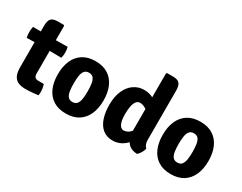

<svg xmlns="http://www.w3.org/2000/svg" viewBox="-88 -1202 2122 1681"><g transform="rotate(30 973.0 -361.0)"><path d="M80.5 -555.5Q80.5 -608 99.8 -628.8Q119 -649.5 165 -649.5H226L233 -642.5V-161Q233 -138.5 243.2 -126.2Q253.5 -114 277.5 -114H333.5Q339 -97.5 342.2 -77.8Q345.5 -58 345.5 -40Q345.5 -31.5 345 -22Q344.5 -12.5 342 -4.5Q314.5 -1 278.5 2Q242.5 5 212.5 5Q144.5 5 112.5 -28.8Q80.5 -62.5 80.5 -134ZM351.5 -500Q358.5 -473.5 358.5 -445.5Q358.5 -431.5 357 -417.2Q355.5 -403 351.5 -389L165 -392L2 -389Q-4.5 -415.5 -4.5 -445.5Q-4.5 -472.5 2 -500L169.5 -497.5Z M859 -249.5Q859 -169.5 832.5 -110Q806 -50.5 754.8 -18Q703.5 14.5 628 14.5Q552 14.5 500.5 -18.2Q449 -51 423 -110.5Q397 -170 397 -249.5Q397 -330 423.2 -389.2Q449.5 -448.5 501 -481.2Q552.5 -514 628 -514Q704 -514 755.5 -481Q807 -448 833 -388.8Q859 -329.5 859 -249.5ZM557.5 -249.5Q557.5 -208.5 562.2 -175Q567 -141.5 582.2 -121.8Q597.5 -102 628 -102Q659 -102 674 -121.8Q689 -141.5 693.8 -175Q698.5 -208.5 698.5 -249.5Q698.5 -291 693.8 -324.5Q689 -358 674 -377.8Q659 -397.5 628 -397.5Q597.5 -397.5 582.2 -377.8Q567 -358 562.2 -324.5Q557.5 -291 557.5 -249.5Z M1366 -144.5Q1366 -120.5 1373.8 -101Q1381.5 -81.5 1394 -72.5Q1390 -51.5 1375.5 -27.5Q1361 -3.5 1346.5 8Q1280.5 7 1247 -36.5Q1213.5 -80 1213.5 -142.5V-729L1220.5 -736H1281.5Q1327.5 -736 1346.8 -715Q1366 -694 1366 -642ZM921 -243.5Q921 -329.5 948.2 -388.8Q975.5 -448 1021 -478.5Q1066.5 -509 1121.5 -509Q1173.5 -509 1213.5 -487.5Q1253.5 -466 1287 -446L1262 -335Q1233 -358.5 1203 -375.8Q1173 -393 1148.5 -393Q1124.5 -393 1109.8 -374.8Q1095 -356.5 1088 -322.8Q1081 -289 1081 -242.5Q1081 -196.5 1088.8 -167.2Q1096.5 -138 1110.2 -124.2Q1124 -110.5 1141 -110.5Q1157 -110.5 1178.2 -120.2Q1199.5 -130 1219.8 -157.2Q1240 -184.5 1253 -237L1288.5 -148.5Q1284 -108 1257.8 -70.8Q1231.5 -33.5 1190.8 -9.5Q1150 14.5 1100.5 14.5Q1040 14.5 1000 -18.5Q960 -51.5 940.5 -109.8Q921 -168 921 -243.5Z M1919.5 -249.5Q1919.5 -169.5 1893 -110Q1866.5 -50.5 1815.2 -18Q1764 14.5 1688.5 14.5Q1612.5 14.5 1561 -18.2Q1509.5 -51 1483.5 -110.5Q1457.5 -170 1457.5 -249.5Q1457.5 -330 1483.8 -389.2Q1510 -448.5 1561.5 -481.2Q1613 -514 1688.5 -514Q1764.5 -514 1816 -481Q1867.5 -448 1893.5 -388.8Q1919.5 -329.5 1919.5 -249.5ZM1618 -249.5Q1618 -208.5 1622.8 -175Q1627.5 -141.5 1642.8 -121.8Q1658 -102 1688.5 -102Q1719.5 -102 1734.5 -121.8Q1749.5 -141.5 1754.2 -175Q1759 -208.5 1759 -249.5Q1759 -291 1754.2 -324.5Q1749.5 -358 1734.5 -377.8Q1719.5 -397.5 1688.5 -397.5Q1658 -397.5 1642.8 -377.8Q1627.5 -358 1622.8 -324.5Q1618 -291 1618 -249.5Z"/></g></svg>

Font: Signika Light
Style: Bold
Weight: 700
Version: Version 2.003;gftools[0.9.32]